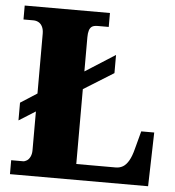

<svg xmlns="http://www.w3.org/2000/svg" viewBox="-52 -762 739 810"><g transform="rotate(5 318.0 -357.0)"><path d="M20 0V-59H70Q78 -59 86.5 -64.5Q95 -70 100.5 -81.5Q106 -93 106 -109V-273L36 -229V-304L106 -349V-602Q106 -620 100 -632Q94 -644 84 -649.5Q74 -655 62 -655H20V-714H381V-655H335Q318 -655 310 -649.5Q302 -644 298.5 -632.5Q295 -621 295 -604V-459L422 -540V-463L295 -384V-67H462Q479 -67 492.5 -75Q506 -83 517 -102Q528 -121 536 -153L556 -228H611L605 0Z"/></g></svg>

Font: Noto Serif Khmer SemiCondensed Black
Style: Regular
Weight: 900
Width: 4
Designer: Danh Hong and the Monotype Design Team
Foundry: Monotype Imaging Inc.
Version: Version 2.004